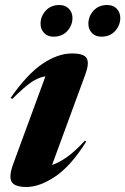

<svg xmlns="http://www.w3.org/2000/svg" viewBox="-20 -734 500 767"><path d="M33 -79.5 161.5 -429Q134.5 -425.5 105 -405.5Q75.5 -385.5 29 -338.5L22.5 -343Q89 -438.5 150.2 -479.5Q211.5 -520.5 267.5 -520.5Q316.5 -520.5 326.8 -500.5Q337 -480.5 321 -437L188 -75Q213 -83 245.2 -105Q277.5 -127 319 -172L324.5 -168.5Q263 -70.5 200.5 -28.8Q138 13 85.5 13Q38 13 26.2 -8.2Q14.5 -29.5 33 -79.5ZM193.5 -587.5Q170 -587.5 156 -602.5Q142 -617.5 142 -639Q142 -668.5 162.5 -691.2Q183 -714 217.5 -714Q241 -714 255.2 -699Q269.5 -684 269.5 -662.5Q269.5 -633 249 -610.2Q228.5 -587.5 193.5 -587.5ZM385 -587.5Q361 -587.5 347 -602.5Q333 -617.5 333 -639Q333 -668.5 353.5 -691.2Q374 -714 408.5 -714Q432.5 -714 446.5 -699Q460.5 -684 460.5 -662.5Q460.5 -633 440 -610.2Q419.5 -587.5 385 -587.5Z"/></svg>

Font: Newsreader 72pt
Style: Bold Italic
Weight: 700
Italic angle: -17°
Designer: Hugues Gentile
Foundry: Production Type
Version: Version 1.003; ttfautohint (v1.8.3)